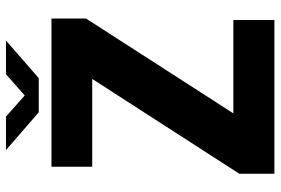

<svg xmlns="http://www.w3.org/2000/svg" viewBox="-166 -762 928 635"><g transform="rotate(-90 297.5 -444.0)"><path d="M119.1 -887.7H230L299.8 -825.7L370.1 -887.7H481.4L356.9 -779.3H244.1ZM241.2 -135.7H549.3V0H41V-116.2L354.5 -602.5H64V-737.3H554.2V-623L241.2 -136.7Z"/></g></svg>

Font: Epilogue ExtraBold
Style: Regular
Weight: 800
Designer: Tyler Finck
Foundry: Etcetera Type Co
Version: Version 2.112